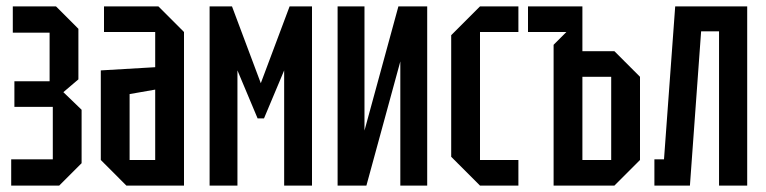

<svg xmlns="http://www.w3.org/2000/svg" viewBox="-20 -580 2395 600"><path d="M235 -70 165 0H15V-82H145V-246H25V-326H135V-478H20V-560H155L225 -490V-332L178 -292L235 -237Z M295 -80V-360L465 -370V-480H305V-560H475L555 -480V0H375ZM385 -286V-80H465V-300Z M635 0V-560H705L795 -320L885 -560H955V0H868V-360L805 -210H785L722 -360V0Z M1315 0H1231V-388L1125 0H1035V-560H1119V-172L1225 -560H1315Z M1390 -90V-470L1480 -560H1600V-480H1480V-80H1600V0H1480Z M1710 0V-440L1750 -480H1630V-560H1800V-420H1900L1980 -340V-80L1900 0ZM1800 -80H1890V-340H1800Z M2315 -560V0H2227V-482H2171L2136 0H2025V-82H2055L2090 -560Z"/></svg>

Font: Tektur Condensed
Style: Regular
Weight: 400
Width: 3
Designer: Adam Jagosz
Foundry: Adam Jagosz
Version: Version 1.005;gftools[0.9.30]